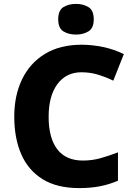

<svg xmlns="http://www.w3.org/2000/svg" viewBox="-20 -953 685 983"><path d="M397 -583Q319 -583 274 -522.5Q229 -462 229 -355Q229 -247 273 -189Q317 -131 405 -131Q452 -131 496 -143.5Q540 -156 584 -173V-28Q538 -8 490 1Q442 10 386 10Q271 10 197.5 -36Q124 -82 88.5 -164Q53 -246 53 -356Q53 -464 93 -547Q133 -630 210 -677Q287 -724 398 -724Q451 -724 507 -712.5Q563 -701 614 -676L560 -540Q523 -558 482.5 -570.5Q442 -583 397 -583ZM369 -933Q406 -933 433 -916.5Q460 -900 460 -854Q460 -809 433 -792.5Q406 -776 369 -776Q331 -776 304.5 -792.5Q278 -809 278 -854Q278 -900 304.5 -916.5Q331 -933 369 -933Z"/></svg>

Font: Noto Sans Meetei Mayek ExtraBold
Style: Regular
Weight: 800
Designer: Monotype Design Team and Neelakash Kshetrimayum
Foundry: Monotype Imaging Inc.
Version: Version 2.002; ttfautohint (v1.8.4.7-5d5b)